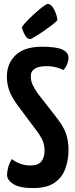

<svg xmlns="http://www.w3.org/2000/svg" viewBox="-20 -948 384 978"><path d="M147 10Q80 10 48 -10.5Q16 -31 16 -57Q16 -74 22 -96.5Q28 -119 41 -138Q57 -124 82 -114.5Q107 -105 134 -105Q175 -105 191 -126Q207 -147 207 -182Q207 -208 197.5 -231Q188 -254 162 -288L71 -410Q37 -456 26 -490Q15 -524 15 -557Q15 -625 60 -667.5Q105 -710 193 -710Q269 -710 299 -695Q329 -680 329 -654Q329 -640 323 -623.5Q317 -607 303 -591Q295 -597 270 -604Q245 -611 216 -611Q179 -611 158 -598.5Q137 -586 137 -560Q137 -537 145.5 -517.5Q154 -498 173 -471L269 -348Q305 -302 317 -265Q329 -228 329 -185Q329 -135 313.5 -90.5Q298 -46 259 -18Q220 10 147 10ZM134 -749Q120 -749 110 -764.5Q100 -780 95.5 -795Q91 -810 91 -810Q104 -828 124 -848Q144 -868 165 -886.5Q186 -905 202 -916.5Q218 -928 222 -928Q241 -928 255 -901Q269 -874 273 -846Q264 -835 243 -819Q222 -803 198.5 -787Q175 -771 156.5 -760Q138 -749 134 -749Z"/></svg>

Font: Yanone Kaffeesatz ExtraLight
Style: Bold
Weight: 700
Version: Version 2.003